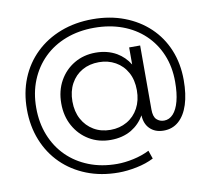

<svg xmlns="http://www.w3.org/2000/svg" viewBox="-94 -877 1221 1118"><g transform="rotate(-10 516.5 -318.0)"><path d="M516 -118Q570 -118 613.5 -143Q657 -168 681.5 -213.5Q706 -259 706 -319Q706 -380 681.5 -424.5Q657 -469 613.5 -493.5Q570 -518 516 -518Q460 -518 417 -493.5Q374 -469 349.5 -424Q325 -379 325 -319Q325 -259 349.5 -214Q374 -169 417 -143.5Q460 -118 516 -118ZM507 -60Q436 -60 380 -93.5Q324 -127 291.5 -185.5Q259 -244 259 -319Q259 -394 291.5 -452Q324 -510 380 -543Q436 -576 507 -576Q576 -576 630 -545Q676 -518 705 -471V-572H770V-193Q770 -151 788 -134Q806 -117 832 -117Q863 -117 886 -142Q909 -167 921.5 -214.5Q934 -262 934 -329Q934 -417 904 -489Q874 -561 819 -613Q764 -665 689 -692.5Q614 -720 523 -720Q432 -720 356 -691Q280 -662 225.5 -608.5Q171 -555 141 -481.5Q111 -408 111 -319Q111 -230 140.5 -156Q170 -82 224 -28.5Q278 25 353 54.5Q428 84 519 84Q564 84 615.5 73Q667 62 711 40L728 89Q683 112 626 123.5Q569 135 519 135Q416 135 331 101.5Q246 68 184.5 7.5Q123 -53 89.5 -136.5Q56 -220 56 -319Q56 -419 89.5 -501.5Q123 -584 185.5 -644.5Q248 -705 334 -738Q420 -771 523 -771Q625 -771 709.5 -739Q794 -707 856 -648.5Q918 -590 951.5 -509Q985 -428 985 -330Q985 -246 965.5 -185.5Q946 -125 909 -92.5Q872 -60 820 -60Q769 -60 738 -91Q709 -120 707 -170Q678 -120 630 -91Q577 -60 507 -60Z"/></g></svg>

Font: Modern
Style: Small
Weight: 400
Designer: Julieta Ulanovsky
Foundry: Julieta Ulanovsky
Version: Version 8.000